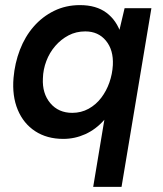

<svg xmlns="http://www.w3.org/2000/svg" viewBox="-20 -532 638 752"><path d="M345 200 446 -407 468 -500H573L456 200ZM228 12Q164 12 118 -18Q72 -48 49.5 -102Q27 -156 33 -227Q38 -285 58 -337Q78 -389 112 -428Q146 -467 192 -489.5Q238 -512 293 -512Q357 -512 397 -482Q437 -452 454 -399Q471 -346 465 -276Q461 -205 440.5 -151.5Q420 -98 387.5 -61.5Q355 -25 314 -6.5Q273 12 228 12ZM263 -90Q298 -90 327 -106Q356 -122 376.5 -149Q397 -176 408.5 -209Q420 -242 422 -277Q425 -336 395 -372.5Q365 -409 314 -409Q278 -409 248.5 -393.5Q219 -378 196.5 -352Q174 -326 161.5 -293Q149 -260 148 -225Q145 -166 177 -128Q209 -90 263 -90Z"/></svg>

Font: Figtree SemiBold
Style: Italic
Weight: 600
Italic angle: -9.5°
Foundry: Erik Kennedy
Version: Version 2.001;gftools[0.9.30]